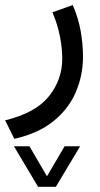

<svg xmlns="http://www.w3.org/2000/svg" viewBox="-25 -277 392 749"><path d="M123.5 451.7H192.9L287.6 293.5H227.1L158.2 410.6L89.8 293.5H29.3ZM258.8 -257.3 179.7 -229Q199.7 -181.6 208.7 -135.7Q217.8 -89.8 217.8 -47.4Q217.8 33.7 165.8 98.6Q113.8 163.6 -4.9 192.4L30.8 264.6Q125.5 243.2 184.6 194.8Q243.7 146.5 271.2 81.3Q298.8 16.1 298.8 -55.2Q298.8 -105 289.6 -156.5Q280.3 -208 258.8 -257.3Z"/></svg>

Font: Vazir Variable Regular
Style: Regular
Weight: 400
Designer: Saber Rastikerdar
Foundry: Saber Rastikerdar
Version: Version 30.1.0